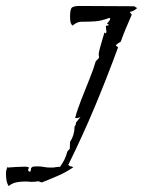

<svg xmlns="http://www.w3.org/2000/svg" viewBox="-59 -582 483 644"><path d="M-30 42Q-36 32 -37.5 21Q-39 10 -39 -1Q-39 -10 -34 -23L-33 -20Q-19 -21 -4 -22Q11 -23 25 -23Q27 -23 30.5 -22.5Q34 -22 38 -21L35 -10L42 -5L45 -13V-18Q49 -23 55 -23.5Q61 -24 66 -24Q71 -24 77 -23.5Q83 -23 88 -22Q93 -21 98.5 -20.5Q104 -20 109 -20Q113 -20 117.5 -20Q122 -20 126 -21Q130 -22 134 -22Q138 -22 142 -22Q150 -33 156.5 -45.5Q163 -58 167 -74L175 -83L176 -106Q191 -129 191 -157L195 -164L196 -171L211 -190L201 -186H193Q200 -213 213.5 -247.5Q227 -282 241 -316.5Q255 -351 262 -376L273 -388V-394Q272 -396 272 -400Q272 -405 276.5 -422Q281 -439 286 -455Q291 -471 291 -473L295 -470L298 -474L296 -495L307 -498L300 -503Q308 -511 311 -519L308 -522Q281 -512 261 -510.5Q241 -509 213 -509Q205 -509 197.5 -505Q190 -501 184 -496Q178 -503 177 -510.5Q176 -518 176 -526Q176 -547 180.5 -554.5Q185 -562 208 -562L391 -561L401 -555Q390 -544 376 -542L383 -533Q373 -510 363.5 -487.5Q354 -465 346 -442Q337 -438 329 -430L337 -423Q300 -322 259 -224Q218 -126 170 -29L176 -24H180L187 -21Q162 -4 135.5 7.5Q109 19 81 30L70 26Q64 27 58 27.5Q52 28 46 28Q39 27 33 27Q27 27 21 27Q7 27 -6 30Q-19 33 -30 42Z"/></svg>

Font: Water Brush
Style: Regular
Weight: 400
Designer: Robert E. Leuschke
Foundry: Robert E. Leuschke
Version: Version 1.010; ttfautohint (v1.8.4.7-5d5b)